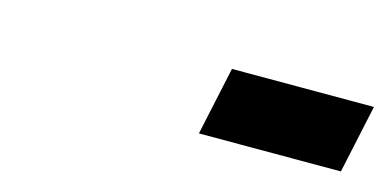

<svg xmlns="http://www.w3.org/2000/svg" viewBox="-29 -818 590 290"><g transform="rotate(15 265.5 -673.5)"><path d="M531 -727H309L286 -620H508Z"/></g></svg>

Font: Advent Pro ExtraBold
Style: Italic
Weight: 800
Italic angle: -12°
Version: Version 3.000